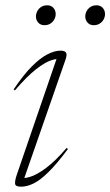

<svg xmlns="http://www.w3.org/2000/svg" viewBox="-20 -694 416 724"><path d="M43.5 -35.5 200 -491.5 214 -470Q199 -475 174.5 -467.2Q150 -459.5 115.8 -432.8Q81.5 -406 36 -353L31.5 -357Q68.5 -412 100.2 -443.8Q132 -475.5 159 -489.2Q186 -503 208 -503Q224.5 -503 229 -495.5Q233.5 -488 227.5 -470.5L65.5 -5L52.5 -24Q67.5 -19.5 93 -27Q118.5 -34.5 153.5 -60.5Q188.5 -86.5 231.5 -136.5L236 -132Q194 -75.5 162.2 -44.5Q130.5 -13.5 105.8 -1.8Q81 10 59 10Q37.5 10 36.8 -1.8Q36 -13.5 43.5 -35.5ZM147.5 -599Q132.5 -599 124 -609Q115.5 -619 115.5 -631.5Q115.5 -642.5 120.8 -652.2Q126 -662 135.5 -668Q145 -674 158 -674Q173 -674 181.5 -664.2Q190 -654.5 190 -641Q190 -630.5 184.8 -620.8Q179.5 -611 170 -605Q160.5 -599 147.5 -599ZM333.5 -599Q318.5 -599 310 -609Q301.5 -619 301.5 -631.5Q301.5 -642.5 306.8 -652.2Q312 -662 321.5 -668Q331 -674 344 -674Q359 -674 367.5 -664.2Q376 -654.5 376 -641Q376 -630.5 370.8 -620.8Q365.5 -611 356 -605Q346.5 -599 333.5 -599Z"/></svg>

Font: Newsreader 60pt ExtraLight
Style: Italic
Weight: 250
Italic angle: -17°
Designer: Hugues Gentile
Foundry: Production Type
Version: Version 1.003